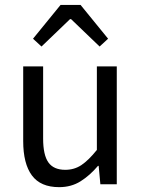

<svg xmlns="http://www.w3.org/2000/svg" viewBox="-20 -760 584 792"><path d="M224 12Q147.3 12 111.5 -36.5Q75.7 -85 75.7 -178V-486H157.9V-188.7Q157.9 -120.8 179.5 -90.2Q201.2 -59.5 249.3 -59.5Q286.4 -59.5 315.7 -79Q345 -98.5 379.6 -141.5V-486H461.7V0H394L387 -75.9H384.3Q350.8 -36.3 312.4 -12.2Q274 12 224 12ZM151.2 -568.1 116.2 -600.3 229.8 -739.7H312.3L425.9 -600.3L390.9 -568.1L273 -681.2H269Z"/></svg>

Font: Source Sans 3 Variable
Style: Regular
Weight: 200
Designer: Paul D. Hunt
Foundry: Adobe Systems Incorporated
Version: Version 3.026